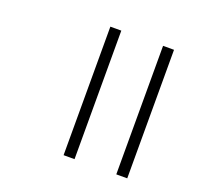

<svg xmlns="http://www.w3.org/2000/svg" viewBox="-113 -762 935 890"><g transform="rotate(20 355.0 -317.0)"><path d="M286 0ZM286 -634H340V0H286ZM546 -634H600V0H546Z"/></g></svg>

Font: Biryani ExtraLight
Style: Regular
Weight: 275
Designer: Dan Reynolds and Mathieu Reguer
Foundry: Dan Reynolds and Mathieu Reguer
Version: Version 1.004; ttfautohint (v1.1) -l 5 -r 5 -G 72 -x 0 -D la